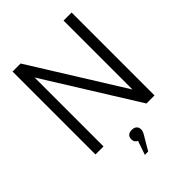

<svg xmlns="http://www.w3.org/2000/svg" viewBox="-248 -783 1097 1097"><g transform="rotate(-45 300.0 -234.5)"><path d="M62 -670V0H127V-557L474 0H539V-670H474V-113L127 -670ZM260 201H287L325 136C338 115 348 100 348 84C348 61 334 47 308 47C282 47 268 60 268 83V84C268 100 275 111 289 117Z"/></g></svg>

Font: LT Wave Mono Light
Style: Regular
Weight: 300
Designer: Daniel Lyons
Version: Version 2.5 (Glyphs App)